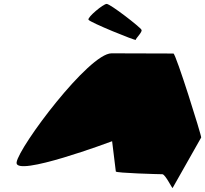

<svg xmlns="http://www.w3.org/2000/svg" viewBox="-20 -976 1050 983"><path d="M65 -145C53 -65 554 -253 554 -253L573 -98C573 -90 795 -84 811 -84C827 -84 863 -6 864 -14L1010 -272C1012 -282 880 -702 868 -702C868 -702 667 -703 551 -703C435 -703 77 -225 65 -145ZM433 -875C439 -862 675 -766 675 -772C675 -780 712 -814 704 -824C698 -837 545 -956 526 -956C509 -956 427 -888 433 -875Z"/></svg>

Font: Ampere
Style: SuExtIta
Weight: 400
Version: Version 1